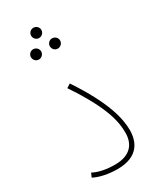

<svg xmlns="http://www.w3.org/2000/svg" viewBox="-189 -795 714 861"><g transform="rotate(-30 167.5 -364.0)"><path d="M141 -680C156 -680 168 -692 168 -707C168 -721 156 -733 141 -733C127 -733 115 -721 115 -707C115 -692 127 -680 141 -680ZM92 -597C107 -597 119 -609 119 -624C119 -638 107 -650 92 -650C78 -650 66 -638 66 -624C66 -609 78 -597 92 -597ZM190 -597C205 -597 217 -609 217 -624C217 -638 205 -650 190 -650C176 -650 164 -638 164 -624C164 -609 176 -597 190 -597ZM32 -20C62 -4 108 5 152 5C263 5 287 -63 287 -120C287 -177 267 -272 158 -435L138 -422C251 -254 264 -174 264 -119C264 -66 237 -18 153 -18C110 -18 71 -25 41 -41Z"/></g></svg>

Font: Noto Sans Arabic UI Cn Th
Style: Regular
Weight: 100
Width: 3
Designer: Monotype Design Team, Nadine Chahine and Nizar Qandah
Foundry: Monotype Imaging Inc.
Version: Version 2.010